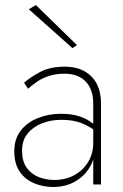

<svg xmlns="http://www.w3.org/2000/svg" viewBox="-20 -736 490 766"><path d="M68 -135Q68 -176 90 -203Q112 -230 147.5 -244Q183 -258 224 -258Q273 -258 307 -244Q341 -230 364 -211V-232Q355 -241 337 -253Q319 -265 291 -273.5Q263 -282 222 -282Q175 -282 132.5 -265.5Q90 -249 63.5 -216Q37 -183 37 -132Q37 -83 58.5 -51.5Q80 -20 116 -5Q152 10 192 10Q242 10 280 -12Q318 -34 339 -70.5Q360 -107 360 -151L352 -166Q352 -123 331.5 -89.5Q311 -56 276 -37Q241 -18 197 -18Q163 -18 133.5 -30Q104 -42 86 -67.5Q68 -93 68 -135ZM92 -382Q109 -397 129.5 -411Q150 -425 177 -433.5Q204 -442 237 -442Q292 -442 322 -410.5Q352 -379 352 -323V0H383V-323Q383 -368 366.5 -400.5Q350 -433 317.5 -451.5Q285 -470 237 -470Q180 -470 140.5 -449Q101 -428 76 -406ZM95 -699 269 -544 287 -556 123 -716Z"/></svg>

Font: Jost ExtraLight
Style: Regular
Weight: 250
Version: Version 3.710